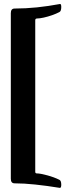

<svg xmlns="http://www.w3.org/2000/svg" viewBox="-20 -794 343 944"><path d="M275.4 129.9Q209 119.1 153.3 113.3Q97.7 107.4 51.8 107.4Q33.2 107.4 33.2 85V-729.5Q33.2 -752 51.8 -752Q106.4 -752 162.1 -757.8Q217.8 -763.7 275.4 -774.4Q281.2 -774.4 281.2 -759.8Q281.2 -738.3 271.5 -734.4Q256.8 -726.6 235.8 -719.2Q214.8 -711.9 194.8 -707.5Q174.8 -703.1 162.1 -703.1Q153.3 -703.1 153.3 -694.3V50.8Q153.3 58.6 161.1 58.6Q177.7 58.6 211.9 67.9Q246.1 77.1 271.5 89.8Q281.2 93.8 281.2 114.3Q281.2 127.9 275.4 129.9Z"/></svg>

Font: Crimson Text Bold
Style: Bold
Weight: 700
Designer: Sebastian Kosch
Foundry: Sebastian Kosch
Version: Version 1.10 July 1, 2025